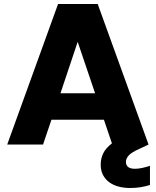

<svg xmlns="http://www.w3.org/2000/svg" viewBox="-20 -722 777 959"><path d="M468 -702 722 0 675 22Q635 40 622 55.5Q609 71 609 86Q609 121 654 121Q685 121 729 106V202Q707 209 682.5 213Q658 217 630 217Q599 217 572.5 210Q546 203 526 188.5Q506 174 494.5 152Q483 130 483 100Q483 71 495 45Q507 19 539 -6L499 -124H237L195 0H16L270 -702ZM368 -513 282 -256H455Z"/></svg>

Font: SVN-Poppins
Style: Bold
Weight: 700
Designer: Ninad Kale (Devanagari), Jonny Pinhorn (Latin)
Foundry: Indian Type Foundry
Version: Version 3.200;PS 1.000;hotconv 16.6.54;makeotf.lib2.5.65590